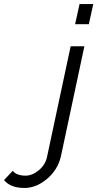

<svg xmlns="http://www.w3.org/2000/svg" viewBox="-224 -750 482 951"><path d="M170 -730H238L216 -630H148ZM-204 142 -161 96Q-142 120 -97 120Q-64 120 -31.5 93Q1 66 9 27L126 -521H194L78 23Q63 90 9.5 135.5Q-44 181 -103 181Q-172 181 -204 142Z"/></svg>

Font: Raleway-v4020
Style: Italic
Weight: 400
Italic angle: -12°
Designer: Matt McInerney, Pablo Impallari, Rodrigo Fuenzalida
Foundry: Matt McInerney, Pablo Impallari, Rodrigo Fuenzalida
Version: Version 4.020;PS 004.020;hotconv 1.0.88;makeotf.lib2.5.64775